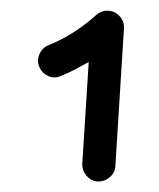

<svg xmlns="http://www.w3.org/2000/svg" viewBox="-20 -764 302 364"><path d="M165 -419.9Q177.7 -419.4 188 -427.9Q198.2 -436.4 198.7 -449L215 -710.4Q215.7 -724.2 206.2 -734Q196.7 -743.8 182.9 -743.8Q172.2 -743.8 162.4 -735.6Q142.5 -717.7 119.9 -703.1Q97.3 -688.5 72 -678.3Q60.2 -673.6 54.9 -661.5Q49.6 -649.4 54.3 -637.6Q59.1 -625.7 70.7 -620.2Q82.3 -614.7 94.1 -619.5Q108.6 -625.2 121.6 -632Q134.5 -638.7 148.2 -646.4L136 -453.6Q135.5 -441 144 -430.9Q152.5 -420.8 165 -419.9Z"/></svg>

Font: Mikhak VF
Style: Regular
Weight: 100
Designer: Amin Abedi
Version: Version 3.001